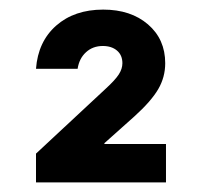

<svg xmlns="http://www.w3.org/2000/svg" viewBox="-20 -880 423 400"><path d="M55 -500V-560L200 -695Q220 -713.3 227.5 -725Q235 -736.7 235 -748.3Q235 -765 223.8 -774.6Q212.5 -784.2 194.2 -784.2Q173.3 -784.2 159.2 -771.2Q145 -758.3 141.7 -736.7H55Q59.2 -793.3 97.1 -826.7Q135 -860 195 -860Q252.5 -860 288.3 -829.2Q324.2 -798.3 324.2 -748.3Q324.2 -719.2 309.6 -694.2Q295 -669.2 260 -637.5L197.5 -581.7V-580H325.8V-500Z"/></svg>

Font: Funnel Sans Light
Style: Bold
Weight: 700
Version: Version 1.000